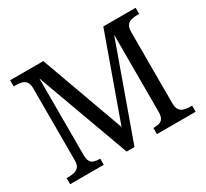

<svg xmlns="http://www.w3.org/2000/svg" viewBox="-143 -928 1224 1142"><g transform="rotate(-30 469.0 -357.0)"><path d="M38 0V-42H51Q73 -42 91.5 -46.5Q110 -51 121.5 -65.5Q133 -80 133 -109V-604Q133 -634 121.5 -648.5Q110 -663 91.5 -667.5Q73 -672 51 -672H38V-714H266L473 -142L678 -714H900V-672H887Q865 -672 846 -667Q827 -662 816 -647Q805 -632 805 -600V-114Q805 -83 816 -67.5Q827 -52 846 -47Q865 -42 887 -42H900V0H634V-42H637Q659 -42 674.5 -46.5Q690 -51 699 -64.5Q708 -78 709 -105V-639L480 0H426L194 -637V-114Q194 -83 202.5 -67.5Q211 -52 227.5 -47Q244 -42 266 -42H269V0Z"/></g></svg>

Font: Noto Serif Armenian
Style: Regular
Weight: 400
Designer: Monotype Design Team
Foundry: Monotype Imaging Inc.
Version: Version 2.007